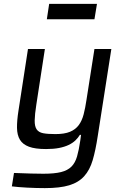

<svg xmlns="http://www.w3.org/2000/svg" viewBox="-20 -762 638 988"><path d="M41 0ZM211 206Q167 206 119.5 203.5Q72 201 41 197L52 128Q102 130 138.5 131Q175 132 203 132Q260 132 294 123.5Q328 115 347.5 95.5Q367 76 376.5 43Q386 10 393 -38L397 -68H391Q382 -53 368 -39.5Q354 -26 333 -16Q312 -6 283.5 -0.5Q255 5 217 5Q161 5 129 -7Q97 -19 82.5 -43Q68 -67 67.5 -104Q67 -141 75 -192L124 -510H211L167 -224Q159 -173 158.5 -142.5Q158 -112 168.5 -96.5Q179 -81 202 -76.5Q225 -72 265 -72Q312 -72 340.5 -84Q369 -96 385.5 -118.5Q402 -141 410.5 -174Q419 -207 425 -248L466 -510H553L483 -62Q472 11 457 62Q442 113 413 145Q384 177 336 191.5Q288 206 211 206ZM221 -663ZM221 -663 233 -742H479L466 -663Z"/></svg>

Font: Azeri Sans
Style: Italic
Weight: 400
Designer: Hector Gatti & Omnibus-Type (original fonts) / Cristiano Sobral (main changes and remastering)
Foundry: Omnibus-Type
Version: Version 0.07;August 21, 2020;FontCreator 13.0.0.2681 64-bit;